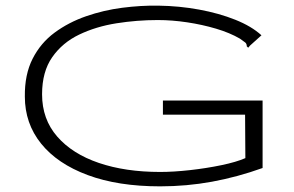

<svg xmlns="http://www.w3.org/2000/svg" viewBox="-20 -650 1040 680"><path d="M547 10Q398 10 290.5 -30Q183 -70 125.5 -141.5Q68 -213 68 -308Q67 -386 95.5 -442Q124 -498 173.5 -534.5Q223 -571 285 -592.5Q347 -614 413 -622.5Q479 -631 541 -630Q615 -629 685.5 -616Q756 -603 813.5 -580Q871 -557 906 -525L866 -489L859 -481L854 -486Q854 -495 848.5 -499.5Q843 -504 830 -513Q794 -534 745 -548.5Q696 -563 642.5 -571Q589 -579 539 -579Q465 -579 392.5 -567.5Q320 -556 260.5 -527.5Q201 -499 165 -447.5Q129 -396 129 -316Q129 -228 182.5 -166.5Q236 -105 330 -73Q424 -41 547 -41Q595 -41 653 -47.5Q711 -54 764 -65Q817 -76 849 -90L848 -244H557V-294H910V-55Q821 -23 731 -6.5Q641 10 547 10Z"/></svg>

Font: Inconsolata UltraExpanded Light
Style: Regular
Weight: 300
Width: 9
Monospace: yes
Designer: Raph Levien, Cyreal, Brenton Simpson
Foundry: Raph Levien, Cyreal, Google
Version: Version 3.001; ttfautohint (v1.8.2.53-6de2)